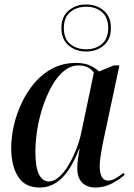

<svg xmlns="http://www.w3.org/2000/svg" viewBox="-20 -827 596 857"><path d="M157 10Q91 10 60.5 -39Q30 -88 30 -167Q30 -213 41.5 -265Q53 -317 76.5 -367Q100 -417 134.5 -457.5Q169 -498 215 -522Q261 -546 319 -546Q357 -546 381 -535Q405 -524 422 -508L488 -535H513L442 -202Q439 -189 435 -167Q431 -145 428 -123Q425 -101 425 -86Q425 -21 463 -21Q479 -21 495.5 -30.5Q512 -40 531 -55L537 -47Q515 -27 480.5 -8.5Q446 10 406 10Q368 10 346.5 -12Q325 -34 325 -75Q325 -98 328 -118Q331 -138 335 -162H333Q299 -74 256 -32Q213 10 157 10ZM198 -17Q221 -17 244 -37.5Q267 -58 286.5 -91Q306 -124 321 -162.5Q336 -201 343 -236L399 -503Q388 -519 370.5 -527Q353 -535 332 -535Q295 -535 264.5 -509.5Q234 -484 210.5 -441.5Q187 -399 170.5 -348.5Q154 -298 146 -246.5Q138 -195 138 -151Q138 -78 154.5 -47.5Q171 -17 198 -17ZM365 -597Q318 -597 286 -624.5Q254 -652 254 -702Q254 -752 286 -779.5Q318 -807 364 -807Q411 -807 443 -780Q475 -753 475 -702Q475 -651 443 -624Q411 -597 365 -597ZM365 -607Q407 -607 435 -631Q463 -655 463 -702Q463 -749 435 -773Q407 -797 365 -797Q322 -797 293.5 -773Q265 -749 265 -702Q265 -654 293.5 -630.5Q322 -607 365 -607Z"/></svg>

Font: Noto Serif Display SemiCondensed Medium
Style: Italic
Weight: 500
Width: 4
Italic angle: -12°
Designer: Monotype Design Team
Foundry: Monotype Imaging Inc.
Version: Version 2.009